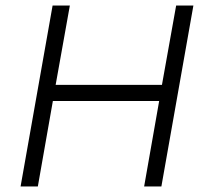

<svg xmlns="http://www.w3.org/2000/svg" viewBox="-20 -670 715 690"><path d="M169 -650H231L180 -365H562L613 -650H675L560 0H498L552 -307H170L116 0H54Z"/></svg>

Font: Overused Grotesk Book
Style: Italic
Weight: 350
Italic angle: -10°
Version: Version 0.003